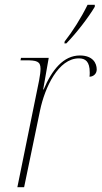

<svg xmlns="http://www.w3.org/2000/svg" viewBox="-20 -776 421 796"><path d="M248 -604 247 -596H255C297 -639 347 -704 373 -748V-756H343C316 -701 281 -646 248 -604ZM142 -442 52 0H80L146 -318C166 -414 222 -534 307 -534C334 -534 352 -521 352 -476C352 -470 352 -464 351 -458C367 -458 381 -470 381 -488C381 -514 365 -546 311 -546C243 -546 195 -486 161 -405H159L182 -536H67L65 -526H86C132 -526 148 -522 148 -491C148 -479 146 -463 142 -442Z"/></svg>

Font: Noto Serif Display Thin
Style: Italic
Weight: 100
Italic angle: -12°
Designer: Monotype Design Team
Foundry: Monotype Imaging Inc.
Version: Version 2.009